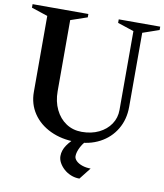

<svg xmlns="http://www.w3.org/2000/svg" viewBox="-98 -779 917 1071"><g transform="rotate(10 360.5 -243.5)"><path d="M370 15Q289 15 225.5 -15Q162 -45 126.5 -98Q91 -151 91 -219V-662L102 -646L-1 -680V-700H315V-681L210 -645L221 -661V-246Q221 -188 243 -142.5Q265 -97 303.5 -71.5Q342 -46 392 -46Q447 -46 489 -66.5Q531 -87 555 -122.5Q579 -158 579 -203V-662L590 -646L487 -680V-700H722V-681L618 -645L629 -661V-229Q629 -158 596 -102.5Q563 -47 504.5 -16Q446 15 370 15ZM425 213Q399 213 376 203.5Q353 194 336 178.5Q319 163 309 144.5Q299 126 299 107Q299 75 319.5 45Q340 15 377 -16H444Q414 9 398 39.5Q382 70 382 93Q382 107 394.5 119.5Q407 132 429 139.5Q451 147 477 147Z"/></g></svg>

Font: Wittgenstein SemiBold
Style: Regular
Weight: 600
Designer: Jörg Drees
Foundry: Jörg Drees
Version: Version 1.500